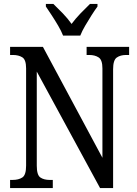

<svg xmlns="http://www.w3.org/2000/svg" viewBox="-20 -951 695 971"><path d="M31 0V-41H43Q74 -41 93 -53.5Q112 -66 112 -113V-605Q112 -649 93 -661Q74 -673 45 -673H31V-714H197L498 -153V-605Q498 -648 479 -660.5Q460 -673 431 -673H418V-714H633V-673H618Q589 -673 570.5 -660Q552 -647 552 -601V0H486L166 -589V-113Q166 -66 184 -53.5Q202 -41 232 -41H247V0ZM299 -771Q290 -794 274.5 -820.5Q259 -847 242 -873Q225 -899 212 -918V-931H250Q273 -909 298 -883Q323 -857 342 -830Q362 -857 387 -883Q412 -909 435 -931H473V-918Q459 -899 442.5 -873Q426 -847 410.5 -820.5Q395 -794 386 -771Z"/></svg>

Font: Noto Serif Tamil Condensed
Style: Regular
Weight: 400
Width: 3
Designer: Indian Type Foundry, Tom Grace, and the Monotype Design Team
Foundry: Monotype Imaging Inc.
Version: Version 2.004; ttfautohint (v1.8.4.7-5d5b)